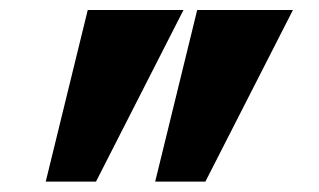

<svg xmlns="http://www.w3.org/2000/svg" viewBox="-20 -713 626 377"><path d="M284.7 -356.4 367.2 -693.4H555.2L383.3 -356.4ZM69.8 -356.4 152.3 -693.4H340.3L168.5 -356.4Z"/></svg>

Font: Cascadia Code PL
Style: Bold
Weight: 700
Monospace: yes
Designer: Aaron Bell
Foundry: Saja Typeworks
Version: Version 2404.023; ttfautohint (v1.8.4)